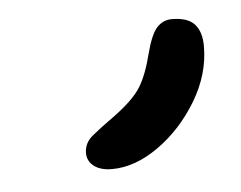

<svg xmlns="http://www.w3.org/2000/svg" viewBox="-30 -799 332 265"><g transform="rotate(-5 136.0 -666.5)"><path d="M116 -567Q100 -567 91 -574Q82 -581 82 -592Q82 -606 93.5 -615.5Q105 -625 126 -640Q153 -660 163 -676.5Q173 -693 180 -721Q187 -748 195.5 -757Q204 -766 216 -766Q238 -766 247.5 -755.5Q257 -745 257 -725Q257 -686 235 -649.5Q213 -613 180.5 -590Q148 -567 116 -567Z"/></g></svg>

Font: Shantell Sans Light
Style: Regular
Weight: 300
Designer: Stephen Nixon, Anya Danilova, Shantell Martin
Foundry: Arrow Type
Version: Version 1.011;[c5ecc13dd]